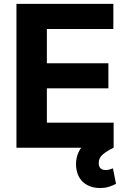

<svg xmlns="http://www.w3.org/2000/svg" viewBox="-20 -747 653 971"><path d="M63.2 0V-727.3H553.3V-600.5H217V-427.2H528.1V-300.4H217V-126.8H554.7V0ZM485.8 203.8Q438.6 203.8 406.8 179.5Q375 155.2 366.8 110.1Q361.5 81 367.7 51.5Q373.9 22 392.6 -2.5Q411.2 -27 442.5 -40.8L555 0Q521.7 15.6 500.4 33.7Q479 51.8 479.4 77.4Q479 94.5 487.9 103.7Q496.8 112.9 513.8 112.9Q525.6 112.9 534.8 109.9Q544 106.9 551.1 104.4L566.8 182.5Q553.6 190 533.2 196.9Q512.8 203.8 485.8 203.8Z"/></svg>

Font: InterMG
Style: Bold
Weight: 700
Designer: Rasmus Andersson
Foundry: rsms
Version: Version 3.019;December 26, 2023;FontCreator 15.0.0.2955 64-b